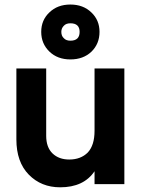

<svg xmlns="http://www.w3.org/2000/svg" viewBox="-20 -796 617 830"><path d="M284.2 -539.1Q228.5 -539.1 193.4 -573.2Q158.2 -607.4 158.2 -658.2Q158.2 -709 193.4 -742.2Q228.5 -776.4 284.2 -776.4Q339.8 -776.4 375 -742.2Q410.2 -709 410.2 -658.2Q410.2 -606.4 375 -572.3Q339.8 -539.1 284.2 -539.1ZM284.2 -695.3Q265.6 -695.3 255.9 -684.6Q245.1 -673.8 245.1 -658.2Q245.1 -640.6 255.9 -630.9Q265.6 -620.1 284.2 -620.1Q324.2 -620.1 324.2 -658.2Q324.2 -695.3 284.2 -695.3ZM388.7 -500Q420.9 -500 517.6 -500Q517.6 -375 517.6 0Q485.4 0 388.7 0Q388.7 -13.7 388.7 -55.7Q341.8 13.7 240.2 13.7Q158.2 13.7 104.5 -41Q50.8 -95.7 50.8 -193.4Q50.8 -294.9 50.8 -500Q83 -500 179.7 -500Q179.7 -427.7 179.7 -209Q179.7 -159.2 207 -132.8Q234.4 -106.4 279.3 -106.4Q329.1 -106.4 359.4 -136.7Q388.7 -168 388.7 -230.5Q388.7 -320.3 388.7 -500Z"/></svg>

Font: LeFont
Style: Regular
Weight: 700
Designer: Leryon MEDIA
Version: Version 1.0